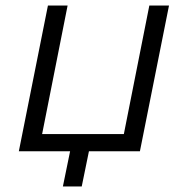

<svg xmlns="http://www.w3.org/2000/svg" viewBox="-20 -546 679 693"><path d="M590 -526 485 0H301L275 127H207L233 0H48L153 -526H224L132 -62H427L519 -526Z"/></svg>

Font: Montserrat
Style: Italic
Weight: 400
Italic angle: -11.3°
Designer: Julieta Ulanovsky
Foundry: Julieta Ulanovsky
Version: Version 9.000; ttfautohint (v1.8.4.7-5d5b)